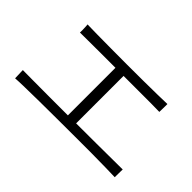

<svg xmlns="http://www.w3.org/2000/svg" viewBox="-70 -947 1139 1139"><g transform="rotate(45 500.0 -377.5)"><path d="M86 -112Q86 -117 85.5 -131.5Q85 -146 84.5 -160.5Q84 -175 84 -179Q108 -179 165.5 -178.5Q223 -178 301 -178Q379 -178 463 -178V-577Q399 -577 339.5 -577Q280 -577 234.5 -576.5Q189 -576 166 -576Q167 -581 166.5 -595Q166 -609 165.5 -623.5Q165 -638 164 -642Q192 -641 243.5 -640.5Q295 -640 361 -639.5Q427 -639 497.5 -639Q568 -639 634.5 -639.5Q701 -640 753 -641Q805 -642 833 -643Q833 -638 833 -623.5Q833 -609 832.5 -595Q832 -581 832 -576Q808 -577 761.5 -577Q715 -577 655.5 -577Q596 -577 531 -577V-179Q620 -179 701.5 -179.5Q783 -180 842 -180.5Q901 -181 920 -181Q920 -177 919.5 -162.5Q919 -148 919 -133.5Q919 -119 919 -115Q894 -116 842.5 -117Q791 -118 723.5 -118.5Q656 -119 579.5 -118.5Q503 -118 427 -118Q351 -118 283 -117Q215 -116 163.5 -115Q112 -114 86 -112Z"/></g></svg>

Font: Zen Kaku Gothic Antique
Style: Regular
Weight: 400
Designer: Yoshimichi Ohira
Foundry: Positype
Version: Version 1.001